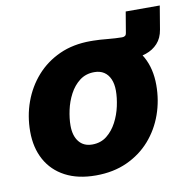

<svg xmlns="http://www.w3.org/2000/svg" viewBox="-75 -720 807 805"><g transform="rotate(-10 328.5 -317.5)"><path d="M335.9 -447.3 352.5 -548.3Q368.7 -548.3 385 -547.1Q401.4 -545.9 417.7 -544.4Q434.1 -543 449.2 -542Q464.4 -541 478 -541Q494.6 -541 496.6 -555.2L511.7 -645H656.7L640.1 -545.4Q634.3 -509.8 614 -487.8Q593.8 -465.8 564.2 -455.8Q534.7 -445.8 501.5 -445.8Q460.4 -445.8 418.7 -446.5Q377 -447.3 335.9 -447.3ZM270 10.3Q193.8 10.3 140.1 -18.1Q86.4 -46.4 58.1 -97.9Q29.8 -149.4 29.8 -218.3Q29.8 -284.7 51.3 -344Q72.8 -403.3 113.5 -449.5Q154.3 -495.6 212.4 -522Q270.5 -548.3 344.7 -548.3Q420.9 -548.3 474.4 -520Q527.8 -491.7 556.2 -440.2Q584.5 -388.7 584.5 -319.3Q584.5 -253.9 563.5 -194.6Q542.5 -135.3 502 -89.1Q461.4 -43 403.1 -16.4Q344.7 10.3 270 10.3ZM277.3 -120.1Q313.5 -120.1 339.4 -140.6Q365.2 -161.1 381.8 -192.9Q398.4 -224.6 406 -260Q413.6 -295.4 413.6 -325.2Q413.6 -354.5 404.5 -375Q395.5 -395.5 378.7 -406.5Q361.8 -417.5 337.4 -417.5Q301.3 -417.5 275.1 -397.5Q249 -377.4 232.4 -345.9Q215.8 -314.5 208.3 -279.3Q200.7 -244.1 200.7 -213.9Q200.7 -170.4 220.7 -145.3Q240.7 -120.1 277.3 -120.1Z"/></g></svg>

Font: Inter 17pt ExtraBold
Style: Italic
Weight: 800
Italic angle: -9.3988°
Version: Version 4.001;git-66647c0bb